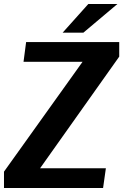

<svg xmlns="http://www.w3.org/2000/svg" viewBox="-37 -943 618 963"><path d="M94 -732H561V-659L164 -99H494L480 0H-17V-82L377 -633H81ZM406 -923H552L381 -779H277Z"/></svg>

Font: Rosario
Style: Bold Italic
Weight: 700
Italic angle: -8.05°
Designer: Hector Gatti
Foundry: Omnibus Type
Version: Version 1.101; ttfautohint (v1.8.1.43-b0c9)